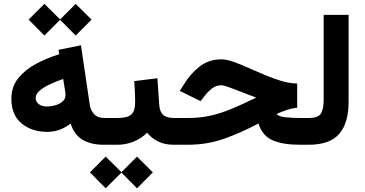

<svg xmlns="http://www.w3.org/2000/svg" viewBox="-20 -763 1924 1012"><path d="M213.9 -742.7 296.9 -660.6 378.9 -742.7 462.4 -659.7 378.9 -575.7 296.9 -658.7 213.9 -575.7 130.9 -659.7ZM527.8 0Q459.5 0 415.5 -26.1Q371.6 -52.2 352.1 -111.8Q295.9 -67.9 229.5 -67.9Q148.4 -67.9 94.2 -112.1Q40 -156.2 40 -242.7Q40 -306.2 76.7 -351.3Q113.3 -396.5 171.1 -427.2Q229 -458 292 -477.1L288.6 -500.5L406.7 -524.4L453.1 -210.9Q457.5 -181.2 476.3 -161.1Q495.1 -141.1 529.8 -141.1H544.9V0ZM325.2 -262.2Q325.2 -269 324 -277.6Q322.8 -286.1 321.3 -295.4L313 -346.7Q278.3 -335 244.9 -319.6Q211.4 -304.2 189.7 -285.9Q168 -267.6 168 -246.6Q168 -226.6 184.3 -214.1Q200.7 -201.7 227.1 -201.7Q249.5 -201.7 272.2 -208.3Q294.9 -214.8 310.1 -228.3Q325.2 -241.7 325.2 -262.2Z M524.4 -141.1H598.1Q651.9 -141.1 672.1 -159.4Q692.4 -177.7 692.4 -226.6Q692.4 -255.4 690.9 -282.5Q689.5 -309.6 687.5 -335.4L809.6 -350.6L819.3 -210.9Q821.8 -173.8 839.8 -157.5Q857.9 -141.1 897.5 -141.1H907.7V0H896.5Q847.7 0 812.7 -17.6Q777.8 -35.2 755.4 -63.5Q725.6 -33.7 684.8 -16.8Q644 0 598.1 0H524.4ZM537.1 62.5 620.1 144.5 702.1 62.5 785.6 145.5 702.1 229.5 620.1 146.5 537.1 229.5 454.1 145.5Z M1546.4 -322.8V-195.3Q1518.1 -192.4 1489 -182.4Q1460 -172.4 1438.5 -162.6Q1447.8 -148.9 1483.6 -145Q1519.5 -141.1 1562.5 -141.1H1589.4V0H1560.5Q1471.2 0 1416.7 -23.7Q1362.3 -47.4 1342.3 -112.3Q1252 -64 1161.9 -32Q1071.8 0 969.7 0H888.2V-141.1H971.2Q1034.2 -141.1 1088.1 -153.1Q1142.1 -165 1199.7 -189Q1257.3 -212.9 1330.6 -248.5Q1255.4 -276.4 1209 -294.9Q1162.6 -313.5 1145.5 -313.5Q1119.1 -313.5 1097.9 -297.1Q1076.7 -280.8 1063 -262.7L1037.1 -230L927.7 -283.7L949.7 -318.8Q984.4 -375.5 1032.7 -412.8Q1081.1 -450.2 1146 -450.2Q1173.3 -450.2 1209.7 -437.5Q1246.1 -424.8 1287.8 -406Q1329.6 -387.2 1374.3 -368.4Q1418.9 -349.6 1462.6 -336.4Q1506.3 -323.2 1546.4 -322.8Z M1569.8 -141.1H1606.9Q1657.7 -141.1 1671.9 -165Q1686 -189 1686 -237.8V-684.6H1817.4V-226.1Q1817.4 -114.3 1767.8 -57.1Q1718.3 0 1606.4 0H1569.8Z"/></svg>

Font: Vazirmatn FD NL ExtraBold
Style: Regular
Weight: 800
Designer: Saber Rastikerdar
Foundry: Saber Rastikerdar
Version: Version 33.003